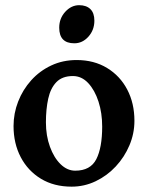

<svg xmlns="http://www.w3.org/2000/svg" viewBox="-20 -698 565 733"><path d="M493.2 -236.8Q493.2 -188 474.1 -143.1Q455.1 -98.1 421.9 -62.5Q388.7 -26.9 345.2 -6.1Q301.8 14.6 253.4 14.6Q186 14.6 136.2 -15.6Q86.4 -45.9 59.1 -98.1Q31.7 -150.4 31.7 -216.8Q31.7 -265.1 49.3 -310.3Q66.9 -355.5 99.1 -391.4Q131.3 -427.2 175.5 -448Q219.7 -468.8 272.5 -468.8Q338.9 -468.8 388.7 -438.5Q438.5 -408.2 465.8 -356Q493.2 -303.7 493.2 -236.8ZM370.1 -214.8Q370.1 -266.6 356 -310.3Q341.8 -354 316.7 -380.9Q291.5 -407.7 258.3 -407.7Q217.8 -407.7 195.3 -384.5Q172.9 -361.3 164.1 -321.3Q155.3 -281.2 155.3 -231Q155.3 -179.7 170.7 -137.7Q186 -95.7 211.4 -71Q236.8 -46.4 267.1 -46.4Q325.2 -46.4 347.7 -90.3Q370.1 -134.3 370.1 -214.8ZM340.3 -619.1Q340.3 -583.5 317.6 -558.1Q294.9 -532.7 263.7 -532.7Q206.1 -532.7 206.1 -592.3Q206.1 -627.9 229.2 -653.1Q252.4 -678.2 282.2 -678.2Q309.6 -678.2 325 -663.3Q340.3 -648.4 340.3 -619.1Z"/></svg>

Font: Gentium Plus
Style: Bold
Weight: 700
Designer: Victor Gaultney, Annie Olsen, Iska Routamaa, Becca Hirsbrunner
Foundry: SIL International
Version: Version 6.101